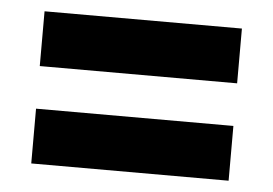

<svg xmlns="http://www.w3.org/2000/svg" viewBox="-36 -570 626 440"><g transform="rotate(5 277.0 -350.0)"><path d="M50 -399H504V-525H50ZM50 -175H504V-301H50Z"/></g></svg>

Font: Finlandica
Style: Bold
Weight: 700
Designer: Niklas Ekholm, Juho Hiilivirta, Jaakko Suomalainen
Foundry: Helsinki Type Studio
Version: Version 2.000;Glyphs 3.2 (3202)